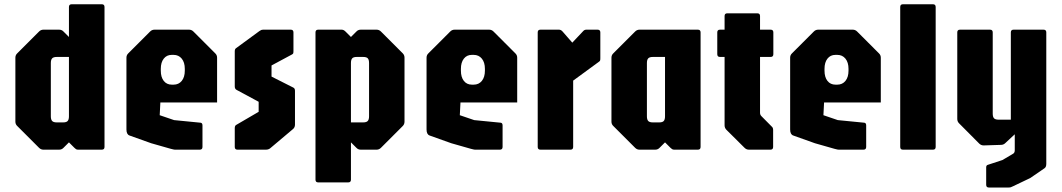

<svg xmlns="http://www.w3.org/2000/svg" viewBox="-20 -686 4866 880"><path d="M179 0Q167.5 0 159 -8.5L59 -108.5Q50.5 -116.5 50.5 -128.5V-421.5Q50.5 -433.5 59 -441.5L159 -541.5Q167.5 -550 179 -550H251Q263 -550 271 -541.5L296 -516.5V-654Q296 -666.5 308.5 -666.5H446.5Q459 -666.5 459 -654V-12.5Q459 0 446.5 0H338Q331.5 0 328.2 -2.5Q325 -5 321 -8.5L296 -33.5L271 -8.5Q263 0 251 0ZM240 -125H269.5Q284.5 -125 290.2 -131.5Q296 -138 296 -153V-425H240.5Q225 -425 219 -418.5Q213 -412 213 -397V-153Q213 -138 219 -131.5Q225 -125 240 -125Z M783 0Q778 0 772.8 -1.5Q767.5 -3 762.5 -4L673 -29.5L573.5 -65Q559.5 -70 559.5 -92.5V-421.5Q559.5 -433.5 568 -441.5L668 -541.5Q676.5 -550 688 -550H846.5Q858 -550 866.5 -541.5L966.5 -441.5Q975 -433.5 975 -421.5V-216.5H715L712 -158L778 -135.5L900 -123.5Q908 -122 908 -111V-12.5Q908 0 895.5 0ZM767.5 -298H775.5Q799 -298 813 -315.2Q827 -332.5 827 -362V-370.5Q827 -400 813 -417.2Q799 -434.5 775.5 -434.5H767Q744 -434.5 730.5 -417.2Q717 -400 717 -370.5V-362Q717 -332.5 730.5 -315.2Q744 -298 767.5 -298Z M1068.5 0Q1056 0 1056 -12.5V-99Q1056 -110.5 1063.5 -114L1165.5 -173.5V-219.5L1063.5 -274.5Q1056 -279 1056 -290V-451Q1056 -456 1057.5 -459.8Q1059 -463.5 1063 -466L1169.5 -544Q1174.5 -547.5 1178 -548.8Q1181.5 -550 1185.5 -550H1312.5Q1325 -550 1325 -537.5V-453.5Q1325 -445 1324 -442Q1323 -439 1318.5 -436.5L1224.5 -386V-335L1323.5 -285Q1332 -281.5 1332 -270V-115Q1332 -102.5 1323.5 -95L1218.5 -6.5Q1210.5 0 1198.5 0Z M1438.5 150Q1426 150 1426 137.5V-537.5Q1426 -550 1438.5 -550H1546Q1555 -550 1563.5 -541.5L1588.5 -516.5L1613.5 -541.5Q1621.5 -550 1633.5 -550H1706Q1717.5 -550 1726 -541.5L1826 -441.5Q1834 -433.5 1834 -421.5V-128.5Q1834 -116.5 1826 -108.5L1726 -8.5Q1717.5 0 1706 0H1633.5Q1621.5 0 1613.5 -8.5L1588.5 -33.5V137.5Q1588.5 150 1576 150ZM1588.5 -125H1644.5Q1659.5 -125 1665.5 -131.5Q1671.5 -138 1671.5 -153V-397Q1671.5 -412 1665.8 -418.5Q1660 -425 1644.5 -425H1615Q1600 -425 1594.2 -418.5Q1588.5 -412 1588.5 -397Z M2158.5 0Q2153.5 0 2148.2 -1.5Q2143 -3 2138 -4L2048.5 -29.5L1949 -65Q1935 -70 1935 -92.5V-421.5Q1935 -433.5 1943.5 -441.5L2043.5 -541.5Q2052 -550 2063.5 -550H2222Q2233.5 -550 2242 -541.5L2342 -441.5Q2350.5 -433.5 2350.5 -421.5V-216.5H2090.5L2087.5 -158L2153.5 -135.5L2275.5 -123.5Q2283.5 -122 2283.5 -111V-12.5Q2283.5 0 2271 0ZM2143 -298H2151Q2174.5 -298 2188.5 -315.2Q2202.5 -332.5 2202.5 -362V-370.5Q2202.5 -400 2188.5 -417.2Q2174.5 -434.5 2151 -434.5H2142.5Q2119.5 -434.5 2106 -417.2Q2092.5 -400 2092.5 -370.5V-362Q2092.5 -332.5 2106 -315.2Q2119.5 -298 2143 -298Z M2457 0Q2444.5 0 2444.5 -12.5V-537.5Q2444.5 -550 2457 -550H2542Q2551 -550 2558.5 -541.5L2603 -490.5L2653.5 -544Q2659 -550 2667.5 -550H2719Q2731.5 -550 2731.5 -537.5V-419Q2731.5 -411 2730.2 -408.2Q2729 -405.5 2724.5 -402.5L2607 -316.5V-12.5Q2607 0 2594.5 0Z M2911 0Q2899.5 0 2891 -8.5L2791 -108.5Q2782.5 -116.5 2782.5 -128.5V-421.5Q2782.5 -433.5 2791 -441.5L2891 -541.5Q2899.5 -550 2911 -550H3178.5Q3191 -550 3191 -537.5V-12.5Q3191 0 3178.5 0H3070.5Q3064 0 3060.5 -2.5Q3057 -5 3053 -8.5L3028 -33.5L3003 -8.5Q2995 0 2983 0ZM2972 -125H3001.5Q3016.5 -125 3022.2 -131.5Q3028 -138 3028 -153V-425H2972.5Q2957 -425 2951 -418.5Q2945 -412 2945 -397V-153Q2945 -138 2951 -131.5Q2957 -125 2972 -125Z M3412.5 0Q3401 0 3392.5 -8.5L3309 -91.5Q3301 -100 3301 -111.5V-425H3280Q3267.5 -425 3267.5 -437.5V-537.5Q3267.5 -550 3280 -550H3301V-612.5Q3301 -625 3313.5 -625H3451Q3463.5 -625 3463.5 -612.5V-550H3512Q3524.5 -550 3524.5 -537.5V-437.5Q3524.5 -425 3512 -425H3463.5V-169.5Q3463.5 -160 3469.5 -154L3518.5 -104.5Q3523.5 -100 3523.5 -89.5V-12.5Q3523.5 0 3511 0Z M3825 0Q3820 0 3814.8 -1.5Q3809.5 -3 3804.5 -4L3715 -29.5L3615.5 -65Q3601.5 -70 3601.5 -92.5V-421.5Q3601.5 -433.5 3610 -441.5L3710 -541.5Q3718.5 -550 3730 -550H3888.5Q3900 -550 3908.5 -541.5L4008.5 -441.5Q4017 -433.5 4017 -421.5V-216.5H3757L3754 -158L3820 -135.5L3942 -123.5Q3950 -122 3950 -111V-12.5Q3950 0 3937.5 0ZM3809.5 -298H3817.5Q3841 -298 3855 -315.2Q3869 -332.5 3869 -362V-370.5Q3869 -400 3855 -417.2Q3841 -434.5 3817.5 -434.5H3809Q3786 -434.5 3772.5 -417.2Q3759 -400 3759 -370.5V-362Q3759 -332.5 3772.5 -315.2Q3786 -298 3809.5 -298Z M4118.5 0Q4106 0 4106 -12.5V-654Q4106 -666.5 4118.5 -666.5H4256Q4268.5 -666.5 4268.5 -654V-12.5Q4268.5 0 4256 0Z M4512.5 173.5Q4500 173.5 4500 161V81Q4500 71.5 4507.5 69.5L4574.5 47.5L4623.5 18.5Q4631 14 4631 3V-70.5L4588 -30.5Q4579.5 -22 4568 -22L4488.5 -19.5Q4477 -19.5 4468.5 -27.5L4375.5 -121Q4367.5 -129 4367.5 -141V-537.5Q4367.5 -550 4380 -550H4517.5Q4530 -550 4530 -537.5V-165.5Q4530 -150 4536 -143.8Q4542 -137.5 4557 -137.5H4613V-537.5Q4613 -550 4625.5 -550H4763Q4775.5 -550 4775.5 -537.5V65Q4775.5 79.5 4767.5 85L4702 130L4623.5 167.5Q4616.5 171 4612.8 172.2Q4609 173.5 4601 173.5Z"/></svg>

Font: Jaro 24pt
Style: Regular
Weight: 400
Designer: Agyei Archer, Celine Hurka, Mirko Velimirović
Version: Version 1.000